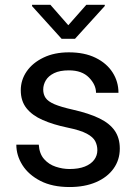

<svg xmlns="http://www.w3.org/2000/svg" viewBox="-20 -751 556 781"><path d="M262.7 9.8Q192.9 9.8 144.5 -15.1Q96.2 -40 71.3 -79.3Q46.4 -118.7 46.4 -162.6H137.7Q140.1 -125.5 159.4 -103.8Q178.7 -82 206.8 -72.8Q234.9 -63.5 262.7 -63.5Q299.8 -63.5 325 -73.5Q350.1 -83.5 363 -100.8Q376 -118.2 376 -140.1Q376 -159.7 367.4 -176.5Q358.9 -193.4 333 -207.3Q307.1 -221.2 254.9 -231.9Q196.3 -244.1 153.6 -262.9Q110.8 -281.7 87.6 -311Q64.5 -340.3 64.5 -383.8Q64.5 -425.8 88.6 -460.7Q112.8 -495.6 157 -516.8Q201.2 -538.1 260.3 -538.1Q323.7 -538.1 368.9 -515.9Q414.1 -493.7 438 -456.3Q461.9 -418.9 461.9 -373.5H370.6Q370.6 -406.2 342 -435.5Q313.5 -464.8 260.3 -464.8Q223.1 -464.8 200 -453.4Q176.8 -441.9 166.3 -424.1Q155.8 -406.2 155.8 -386.7Q155.8 -367.2 165.5 -352.8Q175.3 -338.4 201.4 -327.1Q227.5 -315.9 277.3 -304.7Q342.3 -290 384.3 -269.5Q426.3 -249 446.8 -219.2Q467.3 -189.5 467.3 -146.5Q467.3 -100.6 441.9 -65.2Q416.5 -29.8 370.6 -10Q324.7 9.8 262.7 9.8ZM406.2 -726.6 285.2 -593.3H230.5L110.4 -726.1V-731.4H185.1L257.8 -648.4L331.1 -731.4H406.2Z"/></svg>

Font: Heebo
Style: Regular
Weight: 400
Designer: Oded Ezer
Foundry: Ezer Type House
Version: Version 3.100